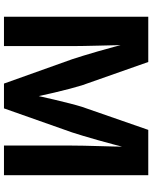

<svg xmlns="http://www.w3.org/2000/svg" viewBox="80 -848 768 968"><g transform="rotate(90 464.0 -364.0)"><path d="M64.5 0V-727.5H292.5L410.2 -393.1Q417.5 -369.6 427.2 -333Q437 -296.4 446.8 -254.2Q456.5 -211.9 465.3 -172.1Q474.1 -132.3 479.5 -103.5H449.2Q455.1 -131.8 463.6 -171.4Q472.2 -210.9 482.2 -253.2Q492.2 -295.4 501.7 -332.5Q511.2 -369.6 518.6 -393.1L634.8 -727.5H863.3V0H713.9V-343.3Q713.9 -367.2 714.6 -402.6Q715.3 -438 716.6 -478.8Q717.8 -519.5 718.8 -561.3Q719.7 -603 719.7 -639.6H730.5Q720.7 -599.1 709.2 -556.4Q697.8 -513.7 686.5 -473.4Q675.3 -433.1 665 -399.4Q654.8 -365.7 647.5 -343.3L526.4 0H401.4L278.8 -343.3Q271.5 -365.2 261.2 -398.7Q251 -432.1 239.3 -472.4Q227.5 -512.7 216.1 -555.7Q204.6 -598.6 193.8 -639.6H206.5Q207 -604.5 208 -563.2Q209 -522 210 -480.7Q210.9 -439.5 211.7 -403.6Q212.4 -367.7 212.4 -343.3V0Z"/></g></svg>

Font: Inter 16pt
Style: Bold
Weight: 700
Version: Version 4.001;git-66647c0bb